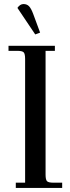

<svg xmlns="http://www.w3.org/2000/svg" viewBox="-20 -928 346 948"><path d="M22 -677V-702H251V-677H205V-66Q205 -41 212 -33.5Q219 -26 244 -26H287V0H58V-26H104V-637Q104 -662 97 -669.5Q90 -677 65 -677ZM66 -889Q79 -908 96 -908Q113 -908 123.5 -897Q134 -886 144 -859L178 -767L154 -758Z"/></svg>

Font: Dihjauti
Style: Bold
Weight: 700
Designer: T. Christopher White
Version: Version 3.0.0